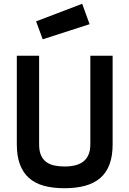

<svg xmlns="http://www.w3.org/2000/svg" viewBox="-20 -987 682 1016"><path d="M187 -223Q187 -189 196.5 -166.5Q206 -144 224 -130.5Q242 -117 266.5 -111.5Q291 -106 321 -106Q352 -106 377 -112Q402 -118 420 -131.5Q438 -145 448 -167.5Q458 -190 458 -223V-692H576V-223Q576 -161 559.5 -117Q543 -73 510.5 -45Q478 -17 430.5 -4Q383 9 321 9Q259 9 212 -4Q165 -17 133.5 -45Q102 -73 85.5 -117Q69 -161 69 -223V-692H187ZM415 -967 454 -859 206 -779 171 -874Z"/></svg>

Font: Panefresco 800wt
Style: Regular
Weight: 800
Designer: Campivisivi
Foundry: Campivisivi & Chank Co
Version: Version 1.001